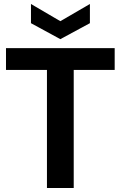

<svg xmlns="http://www.w3.org/2000/svg" viewBox="-20 -941 604 961"><path d="M215 0V-591H10V-700H554V-591H349V0ZM282 -745 135 -825V-921L282 -835L430 -921V-825Z"/></svg>

Font: DM Sans 36pt
Style: Bold
Weight: 700
Version: Version 4.004;gftools[0.9.30]